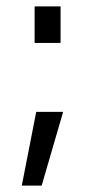

<svg xmlns="http://www.w3.org/2000/svg" viewBox="-20 -456 288 599"><path d="M169 -322V-436H88V-322ZM48 123H110L177 -107H93Z"/></svg>

Font: Sunflower Light
Style: Regular
Weight: 300
Designer: JIKJI
Foundry: JIKJI
Version: Version 1.00